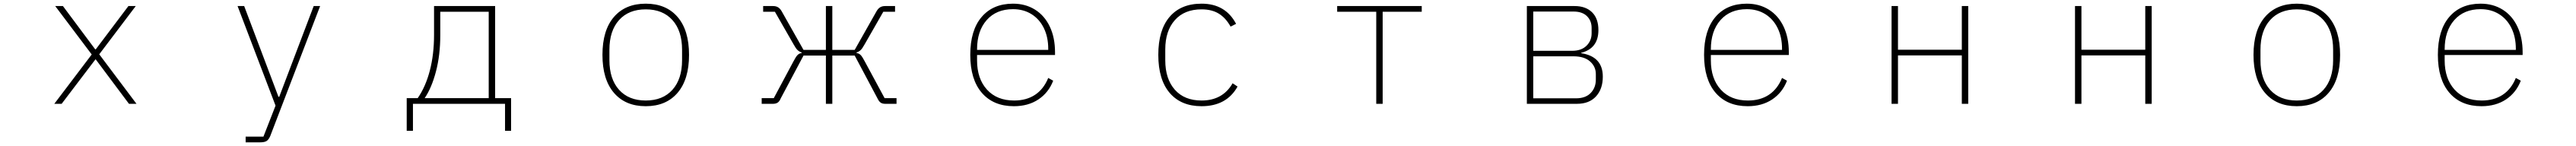

<svg xmlns="http://www.w3.org/2000/svg" viewBox="-20 -566 14040 796"><path d="M316 0H276L480 -269L281 -533H323L499 -297H502L680 -533H720L521 -270L724 0H683L502 -242H500Z M1319 210V179H1416L1482 10L1275 -533H1311L1498 -38H1502L1690 -533H1725L1453 176Q1445 195 1433.5 202.5Q1422 210 1399 210Z M2197 147V-31H2257Q2300 -93 2323 -181Q2346 -269 2346 -376V-533H2679V-31H2766V147H2733V0H2231V147ZM2644 -31V-502H2380V-375Q2380 -266 2356.5 -176.5Q2333 -87 2295 -31Z M3264 -267Q3264 -401 3326.5 -473.5Q3389 -546 3500 -546Q3611 -546 3673.5 -473.5Q3736 -401 3736 -267Q3736 -133 3673.5 -60Q3611 13 3500 13Q3389 13 3326.5 -60Q3264 -133 3264 -267ZM3698 -238V-295Q3698 -398 3645.5 -456.5Q3593 -515 3500 -515Q3407 -515 3354.5 -456.5Q3302 -398 3302 -295V-238Q3302 -135 3354.5 -76.5Q3407 -18 3500 -18Q3593 -18 3645.5 -76.5Q3698 -135 3698 -238Z M4132 0V-31H4198L4305 -231Q4318 -256 4327 -265.5Q4336 -275 4350 -277V-280Q4337 -284 4327.5 -293Q4318 -302 4306 -324L4204 -502H4140V-533H4194Q4211 -533 4222.5 -525.5Q4234 -518 4243 -501L4360 -294H4482V-533H4517V-294H4639L4756 -501Q4765 -518 4776.5 -525.5Q4788 -533 4805 -533H4859V-502H4795L4693 -324Q4681 -302 4671.5 -293Q4662 -284 4649 -280V-277Q4663 -275 4672 -265.5Q4681 -256 4694 -231L4802 -31H4867V0H4805Q4790 0 4780.5 -6.5Q4771 -13 4763 -30L4639 -263H4517V0H4482V-263H4360L4236 -30Q4229 -13 4219 -6.5Q4209 0 4194 0Z M5269 -267Q5269 -401 5331 -473.5Q5393 -546 5502 -546Q5570 -546 5622 -513.5Q5674 -481 5702.5 -421Q5731 -361 5731 -281V-266H5306V-237Q5306 -137 5360 -77.5Q5414 -18 5508 -18Q5575 -18 5622 -49Q5669 -80 5694 -141L5721 -126Q5696 -61 5640.5 -24Q5585 13 5507 13Q5395 13 5332 -60Q5269 -133 5269 -267ZM5306 -297V-294H5694V-300Q5694 -364 5670 -413Q5646 -462 5602.5 -489Q5559 -516 5502 -516Q5411 -516 5358.5 -456.5Q5306 -397 5306 -297Z M6294 -267Q6294 -402 6355.5 -474Q6417 -546 6530 -546Q6660 -546 6718 -436L6688 -421Q6662 -468 6624 -491.5Q6586 -515 6530 -515Q6436 -515 6384 -456Q6332 -397 6332 -297V-237Q6332 -136 6384 -77Q6436 -18 6530 -18Q6645 -18 6699 -112L6726 -94Q6666 13 6530 13Q6418 13 6356 -59.5Q6294 -132 6294 -267Z M7517 0H7482V-502H7269V-533H7730V-502H7517Z M8303 0V-533H8563Q8624 -533 8658.5 -499Q8693 -465 8693 -402Q8693 -302 8599 -278V-276Q8717 -258 8717 -148Q8717 -81 8680 -40.5Q8643 0 8576 0ZM8550 -289Q8600 -289 8628 -316.5Q8656 -344 8656 -384V-414Q8656 -453 8630.5 -478Q8605 -503 8558 -503H8338V-289ZM8571 -30Q8623 -30 8651 -59Q8679 -88 8679 -132V-162Q8679 -203 8647.5 -231Q8616 -259 8557 -259H8338V-30Z M9269 -267Q9269 -401 9331 -473.5Q9393 -546 9502 -546Q9570 -546 9622 -513.5Q9674 -481 9702.5 -421Q9731 -361 9731 -281V-266H9306V-237Q9306 -137 9360 -77.5Q9414 -18 9508 -18Q9575 -18 9622 -49Q9669 -80 9694 -141L9721 -126Q9696 -61 9640.5 -24Q9585 13 9507 13Q9395 13 9332 -60Q9269 -133 9269 -267ZM9306 -297V-294H9694V-300Q9694 -364 9670 -413Q9646 -462 9602.5 -489Q9559 -516 9502 -516Q9411 -516 9358.5 -456.5Q9306 -397 9306 -297Z M10326 0H10291V-533H10326V-295H10674V-533H10709V0H10674V-264H10326Z M11326 0H11291V-533H11326V-295H11674V-533H11709V0H11674V-264H11326Z M12264 -267Q12264 -401 12326.5 -473.5Q12389 -546 12500 -546Q12611 -546 12673.5 -473.5Q12736 -401 12736 -267Q12736 -133 12673.5 -60Q12611 13 12500 13Q12389 13 12326.5 -60Q12264 -133 12264 -267ZM12698 -238V-295Q12698 -398 12645.5 -456.5Q12593 -515 12500 -515Q12407 -515 12354.5 -456.5Q12302 -398 12302 -295V-238Q12302 -135 12354.5 -76.5Q12407 -18 12500 -18Q12593 -18 12645.5 -76.5Q12698 -135 12698 -238Z M13269 -267Q13269 -401 13331 -473.5Q13393 -546 13502 -546Q13570 -546 13622 -513.5Q13674 -481 13702.5 -421Q13731 -361 13731 -281V-266H13306V-237Q13306 -137 13360 -77.5Q13414 -18 13508 -18Q13575 -18 13622 -49Q13669 -80 13694 -141L13721 -126Q13696 -61 13640.5 -24Q13585 13 13507 13Q13395 13 13332 -60Q13269 -133 13269 -267ZM13306 -297V-294H13694V-300Q13694 -364 13670 -413Q13646 -462 13602.5 -489Q13559 -516 13502 -516Q13411 -516 13358.5 -456.5Q13306 -397 13306 -297Z"/></svg>

Font: IBM Plex Sans JP ExtraLight
Style: Regular
Weight: 200
Designer: Mike Abbink; Paul van der Laan; Pieter van Rosmalen; Wujin Sim; Yejin Wi; Jinhee Kim; Boomi Park; Yona Kim; Kichan Ma
Foundry: Sandoll Inc.
Version: Version 1.001